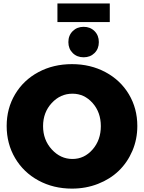

<svg xmlns="http://www.w3.org/2000/svg" viewBox="-20 -1089 842 1123"><path d="M315.9 -1068.8H622.1V-960H315.9ZM469.2 -753.9Q430.2 -753.9 405 -779.1Q379.9 -804.2 379.9 -842.8Q379.9 -881.8 405.3 -907Q430.7 -932.1 469.2 -932.1Q507.8 -932.1 533 -907Q558.1 -881.8 558.1 -842.8Q558.1 -803.7 533 -778.8Q507.8 -753.9 469.2 -753.9ZM400.9 -713.9Q509.3 -713.9 596.9 -667Q684.6 -620.1 733.9 -537.4Q783.2 -454.6 783.2 -352.1Q783.2 -274.4 754.2 -206.5Q725.1 -138.7 674.8 -90.1Q624.5 -41.5 553.5 -13.7Q482.4 14.2 400.9 14.2Q292.5 14.2 205.1 -33.2Q117.7 -80.6 68.4 -164.3Q19 -248 19 -352.1Q19 -455.1 68.4 -537.8Q117.7 -620.6 204.8 -667.2Q292 -713.9 400.9 -713.9ZM403.8 -541Q333 -541 282.5 -486.3Q231.9 -431.6 231.9 -351.1Q231.9 -270.5 283 -214.8Q334 -159.2 403.8 -159.2Q473.1 -159.2 521.5 -214.6Q569.8 -270 569.8 -351.1Q569.8 -432.1 521.5 -486.6Q473.1 -541 403.8 -541Z"/></svg>

Font: Montserrat arm ExtraBold
Style: Regular
Weight: 800
Designer: Julieta Ulanovsky
Foundry: Julieta Ulanovsky
Version: Version 6.000;PS 006.000;hotconv 1.0.88;makeotf.lib2.5.64775